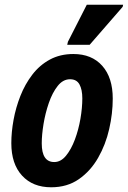

<svg xmlns="http://www.w3.org/2000/svg" viewBox="-20 -784 542 814"><path d="M197 10Q119 10 73.5 -39.5Q28 -89 28 -177Q28 -224 37.5 -276Q47 -328 66.5 -377.5Q86 -427 117 -467.5Q148 -508 191.5 -531.5Q235 -555 291 -555Q369 -555 413.5 -505Q458 -455 458 -366Q458 -303 443 -237Q428 -171 396 -115Q364 -59 314.5 -24.5Q265 10 197 10ZM210 -97Q238 -97 260 -124Q282 -151 297.5 -192.5Q313 -234 321 -280.5Q329 -327 329 -367Q329 -404 317 -426Q305 -448 277 -448Q247 -448 224.5 -419.5Q202 -391 187 -347.5Q172 -304 164.5 -258Q157 -212 157 -176Q157 -97 210 -97ZM265 -594 268 -607 348 -764H502L500 -755L360 -594Z"/></svg>

Font: Noto Sans Condensed
Style: Bold Italic
Weight: 700
Width: 3
Italic angle: -12°
Designer: Monotype Design Team
Foundry: Monotype Imaging Inc.
Version: Version 2.013; ttfautohint (v1.8.4.7-5d5b)